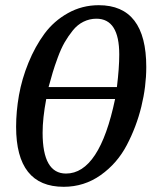

<svg xmlns="http://www.w3.org/2000/svg" viewBox="-20 -707 595 739"><path d="M543 -449Q543 -374 524 -296.5Q505 -219 468 -148.5Q431 -78 367.5 -33Q304 12 225 12Q42 12 42 -219Q42 -278 53 -340.5Q64 -403 89.5 -465.5Q115 -528 151 -577Q187 -626 241.5 -656.5Q296 -687 360 -687Q543 -687 543 -449ZM439 -497Q439 -635 351 -635Q325 -635 301.5 -623.5Q278 -612 260 -589.5Q242 -567 228.5 -543.5Q215 -520 202.5 -486Q190 -452 183 -428.5Q176 -405 167 -372H430Q439 -446 439 -497ZM423 -326H158Q144 -252 144 -196Q144 -39 234 -39Q363 -39 423 -326Z"/></svg>

Font: Veleka
Style: Italic
Weight: 400
Italic angle: -12°
Designer: Stefan Peev, Context Ltd, 2016; SIL International, 1997-2014.
Foundry: Stefan Peev, Context Ltd, 2016
Version: Version 1.000